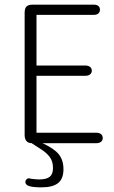

<svg xmlns="http://www.w3.org/2000/svg" viewBox="-20 -616 491 826"><path d="M137 -552H383Q396 -552 403 -558Q410 -564 410 -574Q410 -585 403 -590.5Q396 -596 383 -596H121Q102 -596 94 -588Q86 -580 86 -561V-35Q86 -19 93.5 -9.5Q101 0 119 0H395Q407 0 414.5 -6Q422 -12 422 -22Q422 -33 414.5 -39Q407 -45 395 -45H137V-290H348Q360 -290 367.5 -296Q375 -302 375 -312Q375 -322 367.5 -328Q360 -334 348 -334H137ZM163 0H116Q137 14 158.5 27.5Q180 41 194 59.5Q208 78 208 107Q208 133 194 144.5Q180 156 147 156Q140 156 131 155Q122 154 113 153Q109 152 107.5 151.5Q106 151 104 151Q98 151 93.5 156Q89 161 89 167Q89 179 105.5 184.5Q122 190 158 190Q207 190 230 171.5Q253 153 253 112Q253 73 233 48Q213 23 163 0Z"/></svg>

Font: Beiruti Light
Style: Regular
Weight: 300
Designer: Arlette Boutros
Foundry: Boutros
Version: Version 1.41